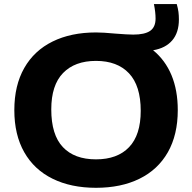

<svg xmlns="http://www.w3.org/2000/svg" viewBox="-20 -908 938 938"><path d="M848.5 -370Q848.5 -249.5 800 -164.2Q751.5 -79 661.5 -34.8Q571.5 9.5 449 9.5Q327 9.5 237 -34.8Q147 -79 98.5 -164.2Q50 -249.5 50 -370Q50 -490.5 98.5 -575.8Q147 -661 237 -705.2Q327 -749.5 449 -749.5Q484.5 -749.5 541.5 -744Q603.5 -739 631 -739Q687 -739 713.5 -757.2Q740 -775.5 740 -817.5Q740 -848 732 -888H843.5Q849.5 -867 851.8 -849.8Q854 -832.5 854 -813Q854 -748.5 821.2 -710.5Q788.5 -672.5 728 -662.5Q787 -614.5 817.8 -540.8Q848.5 -467 848.5 -370ZM667.5 -366.5Q667.5 -489 610.2 -549.8Q553 -610.5 449 -610.5Q345.5 -610.5 288 -551.2Q230.5 -492 230.5 -373.5Q230.5 -249.5 287 -189.5Q343.5 -129.5 449 -129.5Q553.5 -129.5 610.5 -189Q667.5 -248.5 667.5 -366.5Z"/></svg>

Font: Encode Sans Expanded
Style: Bold
Weight: 700
Width: 7
Designer: Multiple Designers
Foundry: Impallari Type
Version: Version 2.000